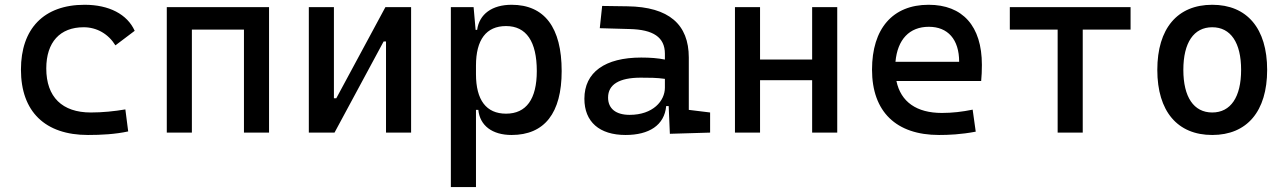

<svg xmlns="http://www.w3.org/2000/svg" viewBox="-20 -547 5313 792"><path d="M342.8 9.8C397 9.8 455.1 6.8 508.8 -4.9L497.1 -95.7C451.2 -87.9 402.8 -83 354.5 -83C236.8 -83 170.9 -146.5 170.9 -264.6C170.9 -373 227.5 -434.6 325.2 -434.6C379.4 -434.6 426.8 -407.2 456.1 -359.9L535.6 -419.9C504.9 -488.3 429.7 -527.3 329.1 -527.3C160.6 -527.3 66.4 -428.7 66.4 -259.8C66.4 -85.9 166.5 9.8 342.8 9.8Z M986.3 0H1089.8V-517.6H668V0H771.5V-424.8H986.3Z M1253.9 0H1359.9L1562.5 -376H1572.3V0H1675.8V-517.6H1569.8L1367.2 -141.6H1357.4V-517.6H1253.9Z M1839.8 224.6H1943.4V-93.8H1953.1C1959.5 -28.8 2010.7 9.8 2090.3 9.8C2226.1 9.8 2296.9 -80.6 2296.9 -253.9C2296.9 -433.6 2226.1 -527.3 2090.3 -527.3C2009.8 -527.3 1957 -488.8 1948.2 -423.8H1941.9L1933.6 -517.6H1839.8ZM1943.4 -241.2V-276.4C1943.4 -383.3 1985.8 -439.5 2067.4 -439.5C2150.9 -439.5 2194.3 -376 2194.3 -253.9C2194.3 -138.2 2150.9 -78.1 2067.4 -78.1C1985.8 -78.1 1943.4 -134.3 1943.4 -241.2Z M2743.2 4.9 2909.2 0V-83L2821.3 -93.8V-309.6C2821.3 -446.3 2739.3 -518.6 2568.4 -521L2463.9 -522.5L2454.1 -430.7L2578.1 -427.2C2673.8 -424.8 2722.7 -394 2722.7 -325.2V-301.3C2694.3 -307.1 2662.1 -309.6 2625 -309.6C2475.6 -309.6 2390.6 -249 2390.6 -139.6C2390.6 -44.4 2452.6 9.8 2560.5 9.8C2656.7 9.8 2720.7 -29.8 2728 -109.4H2738.3ZM2722.7 -221.7V-185.5C2722.7 -130.9 2673.8 -73.2 2577.1 -73.2C2520.5 -73.2 2488.3 -99.1 2488.3 -144.5C2488.3 -198.7 2534.7 -226.6 2623 -226.6C2656.7 -226.6 2689.5 -226.6 2722.7 -221.7Z M3330.1 0H3433.6V-517.6H3330.1V-301.3H3115.2V-517.6H3011.7V0H3115.2V-216.3H3330.1Z M3853.5 9.8C3892.6 9.8 3943.4 7.8 4004.9 -3.9L3992.2 -94.7C3949.2 -85.9 3908.2 -81.1 3865.2 -81.1C3761.2 -81.1 3695.8 -126.5 3677.7 -212.9H4027.3C4029.3 -233.4 4030.3 -254.9 4030.3 -279.3C4030.3 -440.4 3950.2 -527.3 3810.5 -527.3C3662.1 -527.3 3577.1 -428.7 3577.1 -259.8C3577.1 -85.9 3676.8 9.8 3853.5 9.8ZM3673.8 -292C3682.1 -384.3 3731.4 -436.5 3811.5 -436.5C3889.6 -436.5 3936.5 -384.8 3936.5 -292Z M4342.8 0H4446.3V-424.8H4643.6V-517.6H4145.5V-424.8H4342.8Z M4980.5 9.8C5124 9.8 5207 -87.9 5207 -258.8C5207 -429.7 5124 -527.3 4980.5 -527.3C4836.9 -527.3 4753.9 -429.7 4753.9 -258.8C4753.9 -87.9 4836.9 9.8 4980.5 9.8ZM4980.5 -83C4904.3 -83 4861.3 -146.5 4861.3 -258.8C4861.3 -371.1 4904.3 -434.6 4980.5 -434.6C5056.6 -434.6 5099.6 -371.1 5099.6 -258.8C5099.6 -146.5 5056.6 -83 4980.5 -83Z"/></svg>

Font: Cascadia Mono NF
Style: Regular
Weight: 400
Monospace: yes
Designer: Aaron Bell
Foundry: Saja Typeworks
Version: Version 2404.023